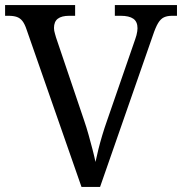

<svg xmlns="http://www.w3.org/2000/svg" viewBox="-20 -734 715 754"><path d="M84 -619Q77 -640 68 -651.5Q59 -663 46 -667.5Q33 -672 13 -672H0V-714H275V-672H252Q222 -672 207 -660.5Q192 -649 192 -624Q192 -619 193 -613Q194 -607 196 -601Q198 -595 200 -587L310 -262Q320 -233 328 -204Q336 -175 343 -148.5Q350 -122 355 -98Q360 -122 366.5 -148Q373 -174 381.5 -202.5Q390 -231 401 -262L511 -580Q514 -588 516 -596Q518 -604 519 -611Q520 -618 520 -623Q520 -649 503.5 -660.5Q487 -672 454 -672H431V-714H675V-672H656Q637 -672 624 -666Q611 -660 601 -643.5Q591 -627 580 -594L373 0H300Z"/></svg>

Font: Noto Serif Myanmar
Style: Regular
Weight: 400
Designer: Ben Mitchell and the Monotype Design Team
Foundry: Monotype Imaging Inc.
Version: Version 2.106